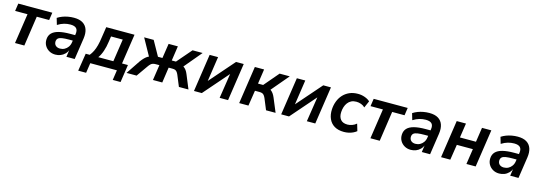

<svg xmlns="http://www.w3.org/2000/svg" viewBox="11 -1433 6977 2486"><g transform="rotate(15 3499.5 -190.0)"><path d="M140 0 200 -402H34L49 -504H505L490 -402H324L265 0Z M681 10Q634 10 597 -11.5Q560 -33 539.5 -69Q519 -105 521 -150Q523 -202 554 -235Q585 -268 646.5 -284Q708 -300 803 -300H879L868 -224H806Q749 -224 713 -218.5Q677 -213 660 -198.5Q643 -184 641 -154Q641 -119 663 -100Q685 -81 720 -81Q753 -81 780.5 -95.5Q808 -110 827 -137Q846 -164 851 -201L868 -316Q876 -367 852.5 -392Q829 -417 772 -417Q731 -417 689 -405.5Q647 -394 603 -366L577 -454Q606 -473 641 -486.5Q676 -500 715.5 -507Q755 -514 794 -514Q868 -514 913 -486.5Q958 -459 975.5 -408.5Q993 -358 983 -288L940 0H829L844 -105H849Q834 -67 808.5 -41Q783 -15 750 -2.5Q717 10 681 10Z M1023 134 1060 -103H1114Q1138 -133 1155.5 -168.5Q1173 -204 1185.5 -251.5Q1198 -299 1206 -360L1228 -504H1607L1547 -103H1626L1591 134H1486L1506 0H1149L1129 134ZM1229 -102H1431L1476 -404H1319L1308 -329Q1299 -261 1278.5 -201Q1258 -141 1229 -102Z M1635 0 1761 -188Q1784 -219 1805 -240Q1826 -261 1848.5 -273.5Q1871 -286 1898 -289L1877 -250L1736 -504H1864L1974 -307H2034L2064 -504H2188L2159 -307H2215L2385 -504H2520L2307 -250L2276 -287Q2305 -283 2325.5 -270Q2346 -257 2361.5 -236Q2377 -215 2389 -185L2465 0H2337L2276 -148Q2266 -171 2255 -184Q2244 -197 2230 -202Q2216 -207 2194 -207H2144L2114 0H1989L2020 -207H1971Q1950 -207 1933.5 -202Q1917 -197 1903.5 -184Q1890 -171 1874 -148L1770 0Z M2539 0 2614 -504H2727L2674 -148H2657L2968 -504H3071L2996 0H2883L2938 -357H2955L2644 0Z M3145 0 3220 -504H3344L3315 -307H3384L3552 -504H3688L3474 -251L3449 -285Q3475 -283 3493.5 -270.5Q3512 -258 3527.5 -237Q3543 -216 3556 -185L3633 0H3505L3444 -148Q3434 -170 3423.5 -183Q3413 -196 3398.5 -201.5Q3384 -207 3362 -207H3301L3269 0Z M3708 0 3783 -504H3896L3843 -148H3826L4137 -504H4240L4165 0H4052L4107 -357H4124L3813 0Z M4550 10Q4473 10 4422 -20.5Q4371 -51 4346.5 -106.5Q4322 -162 4326 -234Q4329 -291 4348.5 -342Q4368 -393 4402.5 -431Q4437 -469 4486.5 -491.5Q4536 -514 4602 -514Q4650 -514 4694 -498Q4738 -482 4764 -457L4724 -365Q4703 -387 4671.5 -398.5Q4640 -410 4607 -410Q4568 -410 4539.5 -395.5Q4511 -381 4492 -355.5Q4473 -330 4463 -298.5Q4453 -267 4451 -231Q4447 -168 4476.5 -131Q4506 -94 4570 -94Q4599 -94 4631 -105Q4663 -116 4689 -139L4717 -45Q4698 -29 4670.5 -16Q4643 -3 4612 3.5Q4581 10 4550 10Z M4904 0 4964 -402H4798L4813 -504H5269L5254 -402H5088L5029 0Z M5445 10Q5398 10 5361 -11.5Q5324 -33 5303.5 -69Q5283 -105 5285 -150Q5287 -202 5318 -235Q5349 -268 5410.5 -284Q5472 -300 5567 -300H5643L5632 -224H5570Q5513 -224 5477 -218.5Q5441 -213 5424 -198.5Q5407 -184 5405 -154Q5405 -119 5427 -100Q5449 -81 5484 -81Q5517 -81 5544.5 -95.5Q5572 -110 5591 -137Q5610 -164 5615 -201L5632 -316Q5640 -367 5616.5 -392Q5593 -417 5536 -417Q5495 -417 5453 -405.5Q5411 -394 5367 -366L5341 -454Q5370 -473 5405 -486.5Q5440 -500 5479.5 -507Q5519 -514 5558 -514Q5632 -514 5677 -486.5Q5722 -459 5739.5 -408.5Q5757 -358 5747 -288L5704 0H5593L5608 -105H5613Q5598 -67 5572.5 -41Q5547 -15 5514 -2.5Q5481 10 5445 10Z M5851 0 5926 -504H6050L6021 -310H6236L6265 -504H6390L6315 0H6191L6222 -207H6007L5975 0Z M6630 10Q6583 10 6546 -11.5Q6509 -33 6488.5 -69Q6468 -105 6470 -150Q6472 -202 6503 -235Q6534 -268 6595.5 -284Q6657 -300 6752 -300H6828L6817 -224H6755Q6698 -224 6662 -218.5Q6626 -213 6609 -198.5Q6592 -184 6590 -154Q6590 -119 6612 -100Q6634 -81 6669 -81Q6702 -81 6729.5 -95.5Q6757 -110 6776 -137Q6795 -164 6800 -201L6817 -316Q6825 -367 6801.5 -392Q6778 -417 6721 -417Q6680 -417 6638 -405.5Q6596 -394 6552 -366L6526 -454Q6555 -473 6590 -486.5Q6625 -500 6664.5 -507Q6704 -514 6743 -514Q6817 -514 6862 -486.5Q6907 -459 6924.5 -408.5Q6942 -358 6932 -288L6889 0H6778L6793 -105H6798Q6783 -67 6757.5 -41Q6732 -15 6699 -2.5Q6666 10 6630 10Z"/></g></svg>

Font: Nunitoga
Style: Bold Italic
Weight: 700
Italic angle: -9°
Designer: Vernon Adams
Foundry: Vernon Adams
Version: Version 1.0